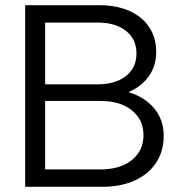

<svg xmlns="http://www.w3.org/2000/svg" viewBox="-20 -720 697 740"><path d="M77 0V-700H361Q429 -700 478.5 -678Q528 -656 555 -615.5Q582 -575 582 -520Q582 -466 553.5 -426Q525 -386 475 -365Q538 -346 574.5 -302Q611 -258 611 -197Q611 -137 581.5 -92.5Q552 -48 498.5 -24Q445 0 373 0ZM154 -395H357Q425 -395 465.5 -427Q506 -459 506 -514Q506 -569 465.5 -601Q425 -633 357 -633H154ZM154 -67H367Q443 -67 488 -103Q533 -139 533 -199Q533 -259 488 -295Q443 -331 367 -331H154Z"/></svg>

Font: Red Hat Display Variable
Style: Regular
Weight: 400
Designer: Pentagram, MCKL
Foundry: Pentagram, MCKL
Version: Version 1.021